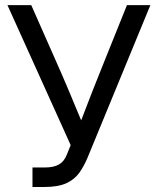

<svg xmlns="http://www.w3.org/2000/svg" viewBox="-20 -748 631 768"><path d="M109.9 0V-78.1H159.7Q194.3 -78.1 215.3 -89.8Q236.3 -101.6 247.1 -128.9L262.7 -167.5L9.8 -727.5H105L202.1 -507.8Q231 -442.9 255.6 -384.3Q280.3 -325.7 304.7 -266.6Q327.1 -325.7 350.1 -384.3Q373 -442.9 399.4 -507.8L487.8 -727.5H581.5L330.6 -118.2Q316.4 -84 297.4 -57.1Q278.3 -30.3 245.4 -15.1Q212.4 0 156.7 0Z"/></svg>

Font: Inter Display
Style: Regular
Weight: 400
Designer: Rasmus Andersson
Foundry: rsms
Version: Version 4.001;git-9221beed3